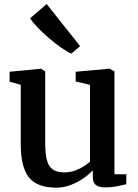

<svg xmlns="http://www.w3.org/2000/svg" viewBox="-20 -898 670 930"><path d="M487.5 9.5Q458 9.5 443.8 -2.2Q429.5 -14 429.5 -41V-73Q411.5 -53.5 383.8 -34.2Q356 -15 322.5 -2Q289 11 253.5 11Q159.5 11 120 -38.8Q80.5 -88.5 80.5 -201.5V-487L26.5 -502.5V-550.5L177.5 -565H179.5L199 -552V-206Q199 -154.5 207 -123.2Q215 -92 235.2 -77.5Q255.5 -63 292.5 -63Q320.5 -63 344 -71.8Q367.5 -80.5 386 -92.5Q404.5 -104.5 416 -115V-487L346.5 -503.5V-550.5L508.5 -565H511.5L534.5 -552V-54H592L591.5 -5.5Q574 -1.5 547.8 4Q521.5 9.5 487.5 9.5ZM325 -638.5Q305.5 -647 276.5 -667.2Q247.5 -687.5 217.2 -713.2Q187 -739 162.2 -764.8Q137.5 -790.5 126 -809.5L206 -878.5L368 -674.5L326 -638.5Z"/></svg>

Font: Merriweather 24pt SemiBold
Style: Regular
Weight: 600
Designer: Eben Sorkin
Foundry: Eben Sorkin
Version: Version 2.100